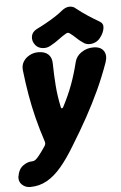

<svg xmlns="http://www.w3.org/2000/svg" viewBox="-77 -797 666 1058"><g transform="rotate(-5 256.0 -268.5)"><path d="M46.8 217Q20.2 217 1.5 199.3Q-17.2 181.6 -13.4 153L-12.4 151Q-7 114.4 17.9 95.7Q42.8 77 69.4 77Q78.4 77 86.5 71.7Q94.6 66.4 107.6 50.5Q120.6 34.6 142.4 2.8Q148 -5.4 149.3 -11.4Q150.6 -17.4 148.4 -25Q125.6 -94.2 109.2 -159.2Q92.8 -224.2 81.4 -290.6Q70 -357 62 -428.2Q59.4 -454.8 71.9 -475Q84.4 -495.2 106.8 -507.1Q129.2 -519 154.4 -519Q191.2 -519 210.4 -500.8Q229.6 -482.6 229.6 -448.8Q230.6 -384.2 235 -326.5Q239.4 -268.8 252.6 -206.2Q254 -199.6 258.3 -199.6Q262.6 -199.6 266 -206.2Q298.4 -268.2 319.5 -325.6Q340.6 -383 356.2 -447Q364 -479 393.5 -499Q423 -519 459.4 -519Q499.8 -519 516.5 -494.2Q533.2 -469.4 519.8 -430.6Q492.2 -353 459.1 -281.4Q426 -209.8 386.5 -138.2Q347 -66.6 298.4 12Q258.4 78.8 219.8 124.4Q181.2 170 139.2 193.5Q97.2 217 46.8 217ZM507.4 -657.4Q528.2 -645.4 525 -621.5Q521.8 -597.6 506.2 -575.2L504.6 -573.6Q492.4 -554.6 474.2 -546.3Q456 -538 438.3 -539Q420.6 -540 408.6 -548.8Q386 -563.8 371.1 -578.6Q356.2 -593.4 337.4 -607.2Q327.8 -615.4 315 -607.2Q291.8 -593.4 272.6 -578.6Q253.4 -563.8 225.8 -548.8Q204.8 -536.4 180 -539.8Q155.2 -543.2 141.8 -560.4L140.6 -562Q124 -583.8 128.1 -608.7Q132.2 -633.6 159.2 -647.4Q182.2 -658.4 210 -673.8Q237.8 -689.2 263.8 -706Q289.8 -722.8 307 -737.6Q328.2 -754 348.8 -754Q369.4 -754 384 -740Q412.4 -717.2 445.2 -695.8Q478 -674.4 507.4 -657.4Z"/></g></svg>

Font: Winky Sans
Style: Italic
Weight: 400
Italic angle: -8.97852°
Designer: Simon Atzbach
Foundry: typofactur
Version: Version 1.205